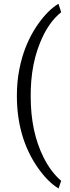

<svg xmlns="http://www.w3.org/2000/svg" viewBox="-20 -812 382 1050"><path d="M72.3 -288.6Q72.3 -325.2 75.4 -360.6Q78.6 -396 85.2 -430.4Q91.8 -464.8 101.6 -498.5Q130.9 -598.6 188.5 -680.7Q242.7 -757.3 299.8 -791.5L314.5 -745.1Q244.1 -689.5 199.2 -578.6Q183.6 -540.5 172.9 -499.8Q162.1 -459 156 -415Q149.9 -371.1 148.4 -324.2L147.9 -282.7Q147.9 -92.3 217.8 47.9Q258.3 128.9 314.5 176.8L300.3 218.8Q240.7 182.6 186 104Q72.3 -60.1 72.3 -288.6Z"/></svg>

Font: Vazir Light FD
Style: Light-FD
Weight: 300
Designer: Saber Rastikerdar
Foundry: Saber Rastikerdar
Version: Version 30.1.0